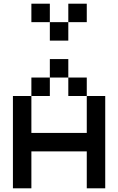

<svg xmlns="http://www.w3.org/2000/svg" viewBox="-20 -1020 640 1040"><path d="M450 0V-200H150V0H50V-500H150V-600H250V-700H350V-600H450V-500H550V0ZM150 -300H450V-500H350V-600H250V-500H150ZM150 -900V-1000H250V-900H350V-1000H450V-900H350V-800H250V-900Z"/></svg>

Font: Matrix Sans
Style: Regular
Weight: 400
Designer: Brad Neil
Version: Version 1.100